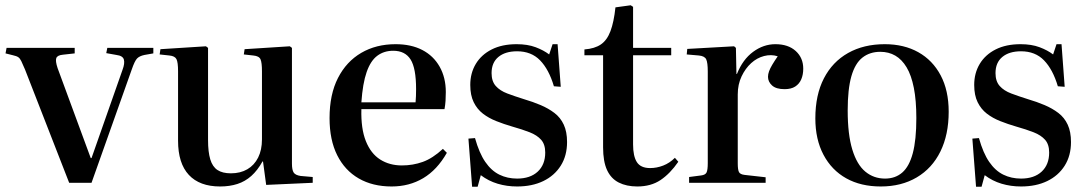

<svg xmlns="http://www.w3.org/2000/svg" viewBox="-20 -695 4128 730"><path d="M243 0 75 -431Q66 -452 61 -462.5Q56 -473 49.5 -477.5Q43 -482 29 -485L1 -492L5 -513H264V-492L219 -487Q198 -485 194 -474Q190 -463 199 -436L325 -94H328L446 -430Q455 -454 451 -468.5Q447 -483 423 -486L384 -493L388 -513H563V-492L529 -486Q510 -482 501 -472.5Q492 -463 481 -431L328 0Z M817 14Q739 14 698 -30Q657 -74 657 -160V-424Q657 -458 651 -470Q645 -482 624 -484L587 -488L590 -508L763 -519L771 -513V-163Q771 -117 779.5 -89Q788 -61 807 -48.5Q826 -36 858 -36Q894 -36 920.5 -51.5Q947 -67 961.5 -96Q976 -125 976 -165V-424Q976 -457 970.5 -469.5Q965 -482 943 -484L907 -488L910 -508L1082 -519L1090 -513V-73Q1090 -49 1096.5 -39Q1103 -29 1123 -26L1169 -22V0L992 8L980 -81H978Q959 -47 935.5 -26Q912 -5 882.5 4.5Q853 14 817 14Z M1469 14Q1397 14 1344 -16.5Q1291 -47 1262 -105Q1233 -163 1233 -246Q1233 -336 1265 -398.5Q1297 -461 1353.5 -494Q1410 -527 1484 -527Q1543 -527 1585.5 -505Q1628 -483 1651.5 -441.5Q1675 -400 1675 -345Q1675 -328 1674 -312Q1673 -296 1670 -280H1354Q1352 -206 1371 -158.5Q1390 -111 1425.5 -88.5Q1461 -66 1508 -66Q1550 -66 1587.5 -79.5Q1625 -93 1664 -129L1679 -114Q1642 -49 1589 -17.5Q1536 14 1469 14ZM1354 -306H1560Q1561 -317 1561.5 -329.5Q1562 -342 1562 -356Q1562 -436 1541 -469Q1520 -502 1475 -502Q1440 -502 1414.5 -483Q1389 -464 1374 -421Q1359 -378 1354 -306Z M1775 15 1761 -168 1786 -170Q1802 -113 1825 -79.5Q1848 -46 1878.5 -31Q1909 -16 1946 -16Q1996 -16 2024.5 -42.5Q2053 -69 2053 -115Q2053 -146 2037.5 -163.5Q2022 -181 1994 -192Q1966 -203 1927 -214Q1896 -223 1867 -234.5Q1838 -246 1816 -263Q1794 -280 1781 -306.5Q1768 -333 1768 -372Q1768 -417 1789 -452Q1810 -487 1849.5 -507Q1889 -527 1944 -527Q1986 -527 2016.5 -515.5Q2047 -504 2068 -488L2081 -527H2100L2112 -365L2086 -367Q2067 -431 2033.5 -465.5Q2000 -500 1946 -500Q1901 -500 1875 -478.5Q1849 -457 1849 -417Q1849 -386 1865 -368Q1881 -350 1909 -339.5Q1937 -329 1972 -318Q2006 -308 2035.5 -295.5Q2065 -283 2088 -265.5Q2111 -248 2123.5 -221Q2136 -194 2136 -155Q2136 -103 2112 -65Q2088 -27 2045.5 -6.5Q2003 14 1946 14Q1907 14 1872 3.5Q1837 -7 1808 -29L1796 15Z M2403 14Q2362 14 2332.5 -1Q2303 -16 2288 -48.5Q2273 -81 2273 -135V-485H2202V-507Q2241 -510 2264.5 -526Q2288 -542 2301 -576.5Q2314 -611 2320 -667L2378 -675L2387 -669V-513H2532V-485H2387V-146Q2387 -101 2401.5 -78.5Q2416 -56 2452 -56Q2477 -56 2501.5 -65.5Q2526 -75 2546 -95L2559 -80Q2528 -35 2491.5 -10.5Q2455 14 2403 14Z M2600 0V-22L2646 -28Q2662 -30 2666.5 -39.5Q2671 -49 2671 -75V-423Q2671 -457 2665 -469.5Q2659 -482 2637 -484L2591 -488L2593 -509L2771 -519L2778 -513L2780 -414H2782Q2804 -469 2843.5 -498Q2883 -527 2928 -527Q2977 -527 3005.5 -501Q3034 -475 3034 -434Q3034 -411 3026.5 -393.5Q3019 -376 3003.5 -366Q2988 -356 2963 -356Q2931 -356 2915.5 -370Q2900 -384 2900 -403Q2900 -413 2904 -424Q2908 -435 2916 -448.5Q2924 -462 2937 -481Q2912 -489 2885 -482Q2858 -475 2836 -455Q2814 -435 2799.5 -404.5Q2785 -374 2785 -336V-74Q2785 -50 2789.5 -41Q2794 -32 2811 -30L2891 -21V0Z M3329 14Q3253 14 3197.5 -17Q3142 -48 3111 -106.5Q3080 -165 3080 -245Q3080 -334 3112.5 -397Q3145 -460 3204.5 -493.5Q3264 -527 3344 -527Q3417 -527 3471.5 -496.5Q3526 -466 3556.5 -408.5Q3587 -351 3587 -270Q3587 -183 3555.5 -119Q3524 -55 3465.5 -20.5Q3407 14 3329 14ZM3345 -16Q3384 -16 3410.5 -39Q3437 -62 3450.5 -112.5Q3464 -163 3464 -246Q3464 -313 3454.5 -361Q3445 -409 3427 -439Q3409 -469 3384 -483.5Q3359 -498 3327 -498Q3287 -498 3259 -476Q3231 -454 3217 -405Q3203 -356 3203 -275Q3203 -184 3220.5 -126.5Q3238 -69 3270 -42.5Q3302 -16 3345 -16Z M3691 15 3677 -168 3702 -170Q3718 -113 3741 -79.5Q3764 -46 3794.5 -31Q3825 -16 3862 -16Q3912 -16 3940.5 -42.5Q3969 -69 3969 -115Q3969 -146 3953.5 -163.5Q3938 -181 3910 -192Q3882 -203 3843 -214Q3812 -223 3783 -234.5Q3754 -246 3732 -263Q3710 -280 3697 -306.5Q3684 -333 3684 -372Q3684 -417 3705 -452Q3726 -487 3765.5 -507Q3805 -527 3860 -527Q3902 -527 3932.5 -515.5Q3963 -504 3984 -488L3997 -527H4016L4028 -365L4002 -367Q3983 -431 3949.5 -465.5Q3916 -500 3862 -500Q3817 -500 3791 -478.5Q3765 -457 3765 -417Q3765 -386 3781 -368Q3797 -350 3825 -339.5Q3853 -329 3888 -318Q3922 -308 3951.5 -295.5Q3981 -283 4004 -265.5Q4027 -248 4039.5 -221Q4052 -194 4052 -155Q4052 -103 4028 -65Q4004 -27 3961.5 -6.5Q3919 14 3862 14Q3823 14 3788 3.5Q3753 -7 3724 -29L3712 15Z"/></svg>

Font: Literata 60pt Medium
Style: Regular
Weight: 500
Designer: Latin by Veronika Burian and Jose Scaglione. Greek by Irene Vlachou. Cyrillic by Vera Evstafieva.
Foundry: TypeTogether
Version: Version 3.103;gftools[0.9.29]